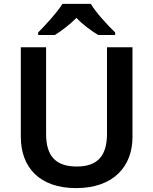

<svg xmlns="http://www.w3.org/2000/svg" viewBox="-20 -957 788 987"><path d="M447 -937H301C273 -892 213 -827 176 -790V-777H262C297 -799 337 -829 373 -865C407 -829 450 -798 485 -777H572V-790C535 -826 473 -892 447 -937ZM661 -252V-714H530V-269C530 -159 484 -101 375 -101C270 -101 217 -151 217 -268V-714H87V-254C87 -95 185 10 371 10C566 10 661 -104 661 -252Z"/></svg>

Font: Noto Sans Thaana SemiBold
Style: Regular
Weight: 600
Designer: David Williams
Foundry: Google Inc.
Version: Version 3.001